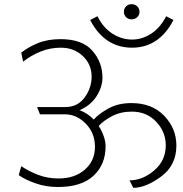

<svg xmlns="http://www.w3.org/2000/svg" viewBox="-20 -882 881 922"><path d="M612 -789Q596 -789 585.5 -799.5Q575 -810 575 -825Q575 -841 585.5 -851.5Q596 -862 612 -862Q628 -862 639 -851.5Q650 -841 650 -825Q650 -810 639 -799.5Q628 -789 612 -789ZM778 -804 813 -786Q779 -720 729 -686.5Q679 -653 614 -653Q548 -653 497.5 -686.5Q447 -720 413 -786L448 -804Q476 -748 520.5 -720Q565 -692 614 -692Q662 -692 705.5 -720Q749 -748 778 -804ZM271 -694Q375 -694 423.5 -638.5Q472 -583 472 -509Q472 -465 444 -420.5Q416 -376 362 -353Q381 -346 398.5 -334.5Q416 -323 430 -308Q454 -335 500.5 -361Q547 -387 611 -387Q710 -387 768.5 -326Q827 -265 827 -183Q827 -88 753.5 -34Q680 20 620 20L602 -16Q665 -16 720.5 -63.5Q776 -111 776 -184Q776 -249 730 -297.5Q684 -346 613 -346Q559 -346 517.5 -324Q476 -302 454 -277Q469 -254 478 -228Q487 -202 487 -179Q487 -92 429 -38Q371 16 258 16Q201 16 151 -1.5Q101 -19 70 -41L82 -84Q119 -59 164 -42Q209 -25 261 -25Q339 -25 387.5 -67.5Q436 -110 436 -177Q436 -243 392 -288Q348 -333 292 -333H172L158 -368H294Q353 -368 386.5 -414Q420 -460 420 -514Q420 -573 377.5 -613Q335 -653 272 -653Q221 -653 175 -634.5Q129 -616 91 -586L82 -629Q114 -655 161 -674.5Q208 -694 271 -694Z"/></svg>

Font: Palanquin Thin
Style: Regular
Weight: 250
Designer: Pria Ravichandran
Version: Version 1.001